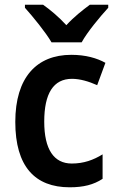

<svg xmlns="http://www.w3.org/2000/svg" viewBox="-20 -786 497 816"><path d="M199 -606H327C351 -650 406 -716 440 -753V-766H362C330 -742 295 -715 262 -679C230 -714 194 -744 163 -766H86V-753C120 -715 174 -649 199 -606ZM276 10C335 10 378 -1 416 -26V-130C377 -106 336 -91 285 -91C209 -91 168 -151 168 -269C168 -389 207 -451 286 -451C320 -451 357 -440 393 -424L428 -519C392 -539 344 -553 283 -553C136 -553 45 -457 45 -268C45 -78 129 10 276 10Z"/></svg>

Font: Noto Sans Thai SemCond SemBd
Style: Regular
Weight: 600
Width: 4
Designer: Monotype Design Team
Foundry: Monotype Imaging Inc.
Version: Version 2.002